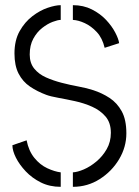

<svg xmlns="http://www.w3.org/2000/svg" viewBox="-20 -720 537 743"><path d="M262 3V-53Q280 -54 304.5 -64.5Q329 -75 353 -95Q377 -115 393 -143Q409 -171 409 -206Q409 -245 388.5 -269Q368 -293 336.5 -307Q305 -321 270.5 -328.5Q236 -336 205.5 -341.5Q175 -347 159 -353Q124 -366 96 -385Q68 -404 52 -435Q36 -466 36 -513Q36 -564 56 -599.5Q76 -635 105.5 -657.5Q135 -680 165 -690Q195 -700 215 -700V-643Q204 -643 184 -635.5Q164 -628 143.5 -612Q123 -596 109 -570.5Q95 -545 95 -509Q95 -476 112.5 -454.5Q130 -433 158 -420.5Q186 -408 219 -399.5Q252 -391 284.5 -385Q317 -379 341 -371Q375 -360 404 -341Q433 -322 451 -289.5Q469 -257 469 -204Q469 -151 441 -104Q413 -57 366 -27Q319 3 262 3ZM215 3Q172 3 138 -14Q104 -31 79.5 -57Q55 -83 41.5 -110Q28 -137 28 -158L83 -177Q91 -136 113 -109Q135 -82 163 -69Q191 -56 215 -53ZM385 -535Q376 -573 354.5 -596Q333 -619 308 -630.5Q283 -642 262 -643V-700Q303 -700 335.5 -683.5Q368 -667 390.5 -643Q413 -619 426 -594Q439 -569 441 -553Z"/></svg>

Font: Stick No Bills ExtraLight Light
Style: Regular
Weight: 300
Version: Version 2.000